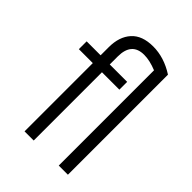

<svg xmlns="http://www.w3.org/2000/svg" viewBox="-209 -809 905 905"><g transform="rotate(45 244.0 -356.0)"><path d="M300 -455H184V0H123V-455H30V-507H123V-561Q123 -631 159.5 -671.5Q196 -712 269 -712Q342 -712 412 -667V0H351V-635Q304 -654 267 -654Q184 -654 184 -560V-507H300Z"/></g></svg>

Font: Hind Colombo Light
Style: Regular
Weight: 300
Designer: Jyotish Sonowal, Aditi Pimprikar
Foundry: Indian Type Foundry
Version: Version 1.000;PS 1.0;hotconv 1.0.86;makeotf.lib2.5.63406; tt